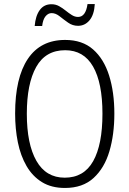

<svg xmlns="http://www.w3.org/2000/svg" viewBox="-20 -922 642 952"><path d="M547 -358Q547 -255 522.5 -172Q498 -89 444 -39.5Q390 10 302 10Q235 10 188 -19Q141 -48 111.5 -99Q82 -150 68.5 -216.5Q55 -283 55 -359Q55 -536 118 -630Q181 -724 303 -724Q388 -724 441.5 -677Q495 -630 521 -547.5Q547 -465 547 -358ZM113 -358Q113 -208 160.5 -124.5Q208 -41 301 -41Q396 -41 442 -123Q488 -205 488 -358Q488 -511 441.5 -592Q395 -673 303 -673Q206 -673 159.5 -590Q113 -507 113 -358ZM152 -793Q156 -843 177 -872Q198 -901 235 -901Q256 -901 273 -891.5Q290 -882 305.5 -869.5Q321 -857 336 -847.5Q351 -838 367 -838Q405 -838 414 -902H450Q447 -849 424 -821.5Q401 -794 367 -794Q340 -794 318 -809.5Q296 -825 276 -841Q256 -857 236 -857Q219 -857 206 -841.5Q193 -826 189 -793Z"/></svg>

Font: Noto Sans Gujarati UI Condensed Light
Style: Regular
Weight: 300
Width: 3
Designer: Jelle Bosma - Monotype Design Team, Universal Thirst
Foundry: Monotype Imaging Inc.
Version: Version 2.106; ttfautohint (v1.8.4.7-5d5b)